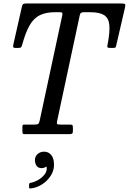

<svg xmlns="http://www.w3.org/2000/svg" viewBox="-20 -770 739 1102"><path d="M108.5 -17.5V-41Q108.5 -48.5 110.2 -51.8Q112 -55 119 -55H176.5Q193.5 -55 199 -58.8Q204.5 -62.5 207.5 -76.5L337 -680Q339.5 -692 337.5 -696Q335.5 -700 319.5 -700H297Q244 -700 209 -683Q174 -666 150.5 -625.5Q127 -585 107.5 -514Q105.5 -506 102.2 -500.5Q99 -495 87.5 -495H68Q56 -495 55.5 -501.5Q55 -508 57 -516L105.5 -731Q108 -742.5 112.2 -746.2Q116.5 -750 131 -750H675.5Q695 -750 697.8 -746Q700.5 -742 697.5 -727L647.5 -511Q645 -500.5 643 -497.8Q641 -495 627.5 -495H614.5Q599 -495 596.8 -498.5Q594.5 -502 597.5 -514.5Q611.5 -586.5 607.5 -626.8Q603.5 -667 577 -683.5Q550.5 -700 497 -700H464.5Q450.5 -700 445.2 -696.5Q440 -693 437.5 -681L308 -76Q305 -63 307.8 -59Q310.5 -55 327.5 -55H382Q393.5 -55 396 -51Q398.5 -47 398.5 -35V-20Q398.5 -6 393.8 -3Q389 0 376 0H122Q112.5 0 110.5 -3.8Q108.5 -7.5 108.5 -17.5ZM180.5 148Q180.5 128 195.8 114.2Q211 100.5 234 100.5Q257.5 100.5 273.8 119.2Q290 138 290 176Q290 210.5 270.2 240.2Q250.5 270 219.8 289.2Q189 308.5 156 311.5Q151.5 312 149.2 311.2Q147 310.5 147 305.5V288Q147 280.5 157 279Q175.5 276 197.5 263.8Q219.5 251.5 235 232.5Q250.5 213.5 248 190.5Q247.5 185.5 245.2 186.5Q243 187.5 239.5 190Q231 195 219 195Q199 195 189.8 181.5Q180.5 168 180.5 148Z"/></svg>

Font: Besley* Narrow
Style: Italic
Weight: 400
Width: 4
Italic angle: -13°
Designer: Owen Earl
Foundry: indestructible type*
Version: Version 3.000; ttfautohint (v1.8.3)